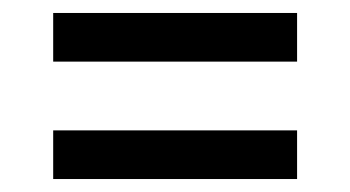

<svg xmlns="http://www.w3.org/2000/svg" viewBox="-20 -488 540 296"><path d="M62 -393V-468H438V-393ZM438 -212H62V-287H438Z"/></svg>

Font: Iosevka Custom Medium
Style: Regular
Weight: 500
Monospace: yes
Designer: Belleve Invis
Foundry: Belleve Invis
Version: Version 32.5.0; ttfautohint (v1.8.4)